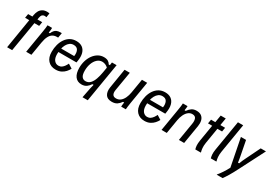

<svg xmlns="http://www.w3.org/2000/svg" viewBox="41 -1681 4069 2856"><g transform="rotate(30 2076.0 -253.0)"><path d="M42.5 83.3 126.7 -430H55L66.7 -500H140L145 -530Q151.7 -568.3 168.8 -600.4Q185.8 -632.5 217.5 -652.1Q249.2 -671.7 296.7 -671.7Q308.3 -671.7 319.2 -670Q330 -668.3 336.7 -666.7L325 -595Q319.2 -596.7 310.8 -598.3Q302.5 -600 293.3 -600Q270 -600 254.2 -584.6Q238.3 -569.2 232.5 -535L226.7 -500H308.3L296.7 -430H215L129.2 83.3Z M321.7 0 385 -380Q391.7 -417.5 395.8 -451.2Q400 -485 400 -500H478.3Q478.3 -484.2 476.7 -462.9Q475 -441.7 470 -415H490Q501.7 -442.5 517.5 -462.9Q533.3 -483.3 558.8 -494.2Q584.2 -505 623.3 -505H642.5L628.3 -420H605Q566.7 -420 535.8 -401.7Q505 -383.3 483.3 -341.7Q461.7 -300 450 -230L411.7 0Z M830 11.7Q747.5 11.7 698.8 -41.2Q650 -94.2 650 -190.8Q650 -255 665.4 -312.9Q680.8 -370.8 711.7 -415.8Q742.5 -460.8 787.5 -486.7Q832.5 -512.5 891.7 -512.5Q954.2 -512.5 995 -483.8Q1035.8 -455 1051.7 -399.2Q1067.5 -343.3 1053.3 -261.7L1049.2 -236.7H721.7L731.7 -301.7H972.5Q981.7 -362.5 961.3 -402.5Q940.8 -442.5 884.2 -442.5Q846.7 -442.5 819.2 -422.1Q791.7 -401.7 773.3 -367.5Q755 -333.3 745.8 -290Q736.7 -246.7 736.7 -200Q736.7 -130.8 765.8 -95.4Q795 -60 838.3 -60Q870 -60 893.3 -76.2Q916.7 -92.5 933.3 -117.1Q950 -141.7 960.8 -165L1033.3 -119.2Q1016.7 -87.5 990 -57.5Q963.3 -27.5 924.2 -7.9Q885 11.7 830 11.7Z M1385.8 166.7 1418.3 0Q1421.7 -15 1425.8 -32.1Q1430 -49.2 1436.7 -75H1415.8Q1395 -40.8 1360.8 -15.4Q1326.7 10 1275 10Q1202.5 10 1163.8 -42.1Q1125 -94.2 1125 -190Q1125 -254.2 1142.5 -311.7Q1160 -369.2 1192.5 -413.8Q1225 -458.3 1269.2 -484.2Q1313.3 -510 1366.7 -510Q1413.3 -510 1440.8 -492.1Q1468.3 -474.2 1479.2 -450H1499.2L1506.7 -500H1586.7L1475.8 166.7ZM1303.3 -61.7Q1351.7 -61.7 1383.8 -96.7Q1415.8 -131.7 1435 -188.3Q1454.2 -245 1465 -309.2L1479.2 -395Q1460.8 -414.2 1434.2 -426.2Q1407.5 -438.3 1378.3 -438.3Q1330.8 -438.3 1294.2 -405Q1257.5 -371.7 1237.1 -316.2Q1216.7 -260.8 1216.7 -193.3Q1216.7 -122.5 1240 -92.1Q1263.3 -61.7 1303.3 -61.7Z M1794.2 8.3Q1715.8 8.3 1685.8 -41.7Q1655.8 -91.7 1669.2 -170L1723.3 -500H1813.3L1758.3 -173.3Q1750 -122.5 1765.8 -94.6Q1781.7 -66.7 1825 -66.7Q1868.3 -66.7 1900 -92.1Q1931.7 -117.5 1952.1 -161.2Q1972.5 -205 1981.7 -260L2021.7 -500H2111.7L2048.3 -120Q2042.5 -82.5 2037.9 -48.8Q2033.3 -15 2033.3 0H1953.3Q1953.3 -16.7 1955.8 -35.4Q1958.3 -54.2 1961.7 -75H1941.7Q1915.8 -36.7 1882.1 -14.2Q1848.3 8.3 1794.2 8.3Z M2355 11.7Q2272.5 11.7 2223.8 -41.2Q2175 -94.2 2175 -190.8Q2175 -255 2190.4 -312.9Q2205.8 -370.8 2236.7 -415.8Q2267.5 -460.8 2312.5 -486.7Q2357.5 -512.5 2416.7 -512.5Q2479.2 -512.5 2520 -483.8Q2560.8 -455 2576.7 -399.2Q2592.5 -343.3 2578.3 -261.7L2574.2 -236.7H2246.7L2256.7 -301.7H2497.5Q2506.7 -362.5 2486.2 -402.5Q2465.8 -442.5 2409.2 -442.5Q2371.7 -442.5 2344.2 -422.1Q2316.7 -401.7 2298.3 -367.5Q2280 -333.3 2270.8 -290Q2261.7 -246.7 2261.7 -200Q2261.7 -130.8 2290.8 -95.4Q2320 -60 2363.3 -60Q2395 -60 2418.3 -76.2Q2441.7 -92.5 2458.3 -117.1Q2475 -141.7 2485.8 -165L2558.3 -119.2Q2541.7 -87.5 2515 -57.5Q2488.3 -27.5 2449.2 -7.9Q2410 11.7 2355 11.7Z M2646.7 0 2710 -380Q2716.7 -417.5 2720.8 -451.2Q2725 -485 2725 -500H2805Q2805 -484.2 2802.9 -465.4Q2800.8 -446.7 2796.7 -425H2816.7Q2843.3 -463.3 2875.8 -485.8Q2908.3 -508.3 2956.7 -508.3Q3013.3 -508.3 3045 -482.5Q3076.7 -456.7 3086.7 -414.6Q3096.7 -372.5 3088.3 -321.7L3035 0H2945L2996.7 -310Q3005.8 -361.7 2991.7 -397.5Q2977.5 -433.3 2927.5 -433.3Q2889.2 -433.3 2858.3 -407.9Q2827.5 -382.5 2806.7 -338.8Q2785.8 -295 2776.7 -240L2736.7 0Z M3226.7 0Q3218.3 -29.2 3215.8 -62.5Q3213.3 -95.8 3221.7 -149.2L3268.3 -430H3196.7L3208.3 -500H3281.7L3302.5 -625H3389.2L3368.3 -500H3450L3438.3 -430H3358.3L3314.2 -163.3Q3305.8 -109.2 3309.6 -70.4Q3313.3 -31.7 3321.7 -5V0Z M3493.3 0Q3485 -29.2 3482.5 -62.5Q3480 -95.8 3488.3 -149.2L3574.2 -666.7H3664.2L3580.8 -163.3Q3572.5 -109.2 3576.2 -70.4Q3580 -31.7 3588.3 -5V0Z M3691.7 166.7V161.7Q3721.7 127.5 3754.6 77.5Q3787.5 27.5 3815 -25L3721.7 -500H3810L3858.3 -250Q3863.3 -224.2 3867.5 -198.3Q3871.7 -172.5 3875 -146.7H3895Q3906.7 -178.3 3917.9 -203.8Q3929.2 -229.2 3940 -250.8L4061.7 -500H4151.7L3936.7 -80Q3890.8 10.8 3854.2 71.7Q3817.5 132.5 3791.7 166.7Z"/></g></svg>

Font: Familjen Grotesk
Style: Italic
Weight: 400
Italic angle: -9.46201°
Designer: Anders Wikstroem, Jonas Baeckman, Matilda Gysing, Kristian Moeller
Foundry: Familjen STHLM AB
Version: Version 2.000